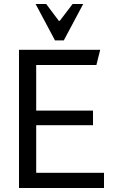

<svg xmlns="http://www.w3.org/2000/svg" viewBox="-20 -940 575 960"><path d="M75 0V-691H481L462 -615H161V-387H445V-314H161V-76H500V0ZM279 -836 343 -920H396L299 -738H255L158 -920H211L274 -836Z"/></svg>

Font: Average Sans
Style: Regular
Weight: 400
Designer: Eduardo Rodriguez Tunni
Foundry: Eduardo Rodriguez Tunni
Version: Version 1.002